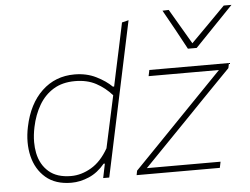

<svg xmlns="http://www.w3.org/2000/svg" viewBox="-54 -838 1192 915"><g transform="rotate(-5 542.5 -381.0)"><path d="M252 9Q175.5 9 129.2 -30.8Q83 -70.5 67.5 -135.5Q60 -167 60 -201.5Q60 -237 68 -275Q90.5 -383 154.5 -443.5Q218.5 -504 310 -504Q368 -504 413.8 -481.2Q459.5 -458.5 488 -430H494L507.5 -494Q521 -556.5 533.8 -616.5Q546.5 -676.5 558 -731L590 -739Q577 -677.5 564.2 -617.5Q551.5 -557.5 538 -494L480 -221Q467 -159.5 456 -108Q445 -56.5 433 0H404L418 -68H412Q378.5 -27.5 336.2 -9.2Q294 9 252 9ZM253 -23Q302 -23 349.5 -50.8Q397 -78.5 432 -140L486 -389Q453 -426.5 410.5 -449.2Q368 -472 310 -472Q249.5 -472 206.8 -445.8Q164 -419.5 137.5 -374Q111 -328.5 99 -271Q91 -233 91 -199Q91 -172 96 -147Q107.5 -90.5 146.5 -56.8Q185.5 -23 253 -23ZM564 0 568 -21Q627.5 -82 684 -140.5Q740.5 -199 789 -249L998.5 -465H662L668 -494H1049L1044 -470Q1018 -443.5 982.2 -406.8Q946.5 -370 908 -330.5Q869.5 -290.5 835 -255L615.5 -29H968L962 0ZM860 -579Q834 -626.5 808 -675Q781.5 -723 755 -770L785 -771Q833 -688 883.5 -603Q925 -645 966 -686Q1006.5 -727 1048 -769H1085Q1038 -720.5 993 -673.5Q948 -626.5 902 -579Z"/></g></svg>

Font: Heraclito Thin
Style: Italic
Weight: 100
Italic angle: -12°
Designer: Kostas Bartsokas (font) & Cristiano Sobral (main changes)
Foundry: Kostas Bartsokas (font) & Cristiano Sobral (main changes)
Version: Version 1.00;July 8, 2020;FontCreator 13.0.0.2655 64-bit